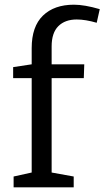

<svg xmlns="http://www.w3.org/2000/svg" viewBox="-20 -798 445 818"><path d="M200 -600V-524H339L337 -465H200V-63L294 -46V0H38V-46L115 -63V-465H36V-512L115 -524V-593Q115 -685 163 -731.5Q211 -778 295 -778Q340 -778 405 -759L392 -701Q344 -715 307 -715Q257 -715 228.5 -686.5Q200 -658 200 -600Z"/></svg>

Font: Bitter Pro
Style: Regular
Weight: 400
Designer: Sol Matas, and Bitter project Authors
Foundry: Sol Matas
Version: Version 1.010